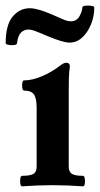

<svg xmlns="http://www.w3.org/2000/svg" viewBox="-44 -652 352 676"><path d="M34 4Q29 4 27.5 -5Q26 -14 27.5 -23.5Q29 -33 34 -33Q63 -33 74 -40Q85 -47 85 -66V-272Q85 -306 75.5 -319.5Q66 -333 41 -333Q36 -333 34.5 -342Q33 -351 34.5 -360Q36 -369 41 -369Q69 -369 103.5 -383.5Q138 -398 169 -422Q181 -431 189 -431Q202 -431 202 -418Q199 -397 198.5 -375.5Q198 -354 198 -333V-66Q198 -47 209 -40Q220 -33 248 -33Q253 -33 254.5 -23.5Q256 -14 254.5 -5Q253 4 248 4Q221 2 194.5 1Q168 0 141 0Q114 0 87.5 1Q61 2 34 4ZM201 -502Q178 -502 123 -525Q88 -540 76.5 -544Q65 -548 57 -548Q21 -548 16 -500Q16 -495 6 -493.5Q-4 -492 -14 -494Q-24 -496 -24 -500Q-24 -564 0.5 -593.5Q25 -623 61 -623Q89 -623 141 -600Q170 -587 182.5 -582Q195 -577 205 -577Q225 -577 235 -593.5Q245 -610 246 -626Q247 -631 257 -632Q267 -633 277.5 -631.5Q288 -630 288 -626Q288 -595 276.5 -566.5Q265 -538 245.5 -520Q226 -502 201 -502Z"/></svg>

Font: Junicode
Style: Bold
Weight: 700
Designer: Peter S. Baker
Version: Version 2.100; ttfautohint (v1.8.4)